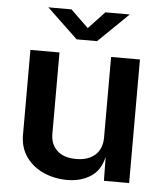

<svg xmlns="http://www.w3.org/2000/svg" viewBox="-52 -762 704 819"><g transform="rotate(5 300.0 -353.0)"><path d="M61.5 -166V-529H186V-180.5Q186 -136 214.5 -109.2Q243 -82.5 296.5 -82.5Q347.5 -82.5 377.2 -109Q407 -135.5 407 -184.5V-529H530.5V0H422.5L421 -103Q408 -43.5 365.5 -16.8Q323 10 266 10Q212.5 10 165.8 -10.2Q119 -30.5 90.2 -70.2Q61.5 -110 61.5 -166ZM122 -716.5H221L297 -643L366 -716.5H470.5L341.5 -591H254Z"/></g></svg>

Font: 1883 Sans SemiBold
Style: Regular
Weight: 600
Designer: 1883 Sans project is a fork of Public Sans.
Version: Version 1.009